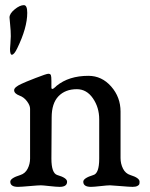

<svg xmlns="http://www.w3.org/2000/svg" viewBox="-20 -725 583 747"><path d="M17 -657Q17 -672 37 -688.5Q57 -705 73 -705Q86 -705 86 -675Q86 -617 47 -537Q35 -512 26 -512Q19 -512 19 -535Q19 -536 20.5 -555.5Q22 -575 22 -584Q22 -605 19.5 -628.5Q17 -652 17 -657ZM449 -110Q449 -88 458.5 -69Q468 -50 487 -44Q523 -33 523 -18Q523 -12 522 -8.5Q521 -5 514.5 -1.5Q508 2 496 2Q484 2 449.5 -1Q415 -4 408 -4Q398 -4 371.5 -1Q345 2 334 2Q304 2 304 -18Q304 -32 343 -44Q366 -50 366 -108V-261Q366 -307 341.5 -342.5Q317 -378 279 -378Q234 -378 207.5 -350.5Q181 -323 181 -268L180 -108Q180 -51 203 -44Q241 -33 241 -18Q241 2 212 2Q200 2 173 -1Q146 -4 139 -4Q129 -4 95 -1Q61 2 50 2Q20 2 20 -18Q20 -32 59 -44Q78 -50 87.5 -68.5Q97 -87 97 -108V-302Q97 -315 85 -331Q73 -347 56 -353Q35 -361 35 -374Q35 -386 64 -399Q76 -405 118.5 -421.5Q161 -438 168 -438Q176 -438 178 -432.5Q180 -427 180 -410V-385Q180 -372 196 -387Q199 -390 200 -391Q248 -430 324 -430Q376 -430 412.5 -388.5Q449 -347 449 -291Z"/></svg>

Font: EB Garamond 08
Style: Regular
Weight: 400
Version: Version 0.016 ; ttfautohint (v1.5)